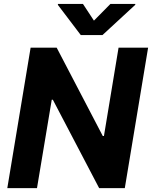

<svg xmlns="http://www.w3.org/2000/svg" viewBox="-20 -974 787 994"><path d="M510.7 -792.6H398.1L279.5 -948.9L280.2 -953.8H409.4L466.3 -867.2L551.8 -953.8H680.8L680 -948.9ZM626.1 0H493.3L253.6 -457.7H247.9L171.5 0H17.8L138.5 -727.3H273.4L512.1 -269.9H518.1L593.8 -727.3H746.8Z"/></svg>

Font: Linik Sans
Style: Bold Italic
Weight: 700
Italic angle: 9°
Designer: Fonts by Rasmus Andersson / Changes by Cristiano Sobral with parts from Marc Monis
Foundry: rsms
Version: Version 3.020; ttfautohint (v1.6)